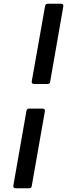

<svg xmlns="http://www.w3.org/2000/svg" viewBox="-20 -892 372 1022"><path d="M161 -445Q154 -445 151 -449Q148 -453 149 -459L220 -860Q222 -872 234 -872H306Q312 -872 315 -868Q318 -864 317 -858L247 -457Q246 -445 233 -445ZM63 110Q56 110 53 106Q50 102 51 96L121 -303Q124 -314 135 -314H207Q214 -314 217 -310Q220 -306 219 -300L149 98Q148 110 135 110Z"/></svg>

Font: Open Sauce Two Medium Italic
Style: Regular
Weight: 500
Italic angle: -10°
Designer: Alfredo Marco Pradil
Foundry: Creative Sauce Fz LLC
Version: Version 1.477